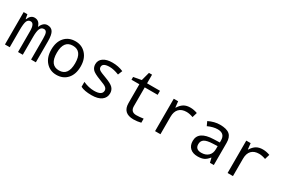

<svg xmlns="http://www.w3.org/2000/svg" viewBox="82 -1710 4037 2752"><g transform="rotate(30 2100.5 -334.5)"><path d="M477.1 0V-345.2Q477.1 -416.5 464.1 -444.3Q451.2 -472.2 420.9 -472.2Q378.4 -472.2 359.1 -431.6Q339.8 -391.1 339.8 -295.9V0H261.2V-345.2Q261.2 -472.2 200.2 -472.2Q159.2 -472.2 141.6 -433.3Q124 -394.5 124 -277.8V0H44.9V-536.1H106.9L120.1 -463.9H125Q157.7 -545.9 223.1 -545.9Q302.7 -545.9 327.1 -457H330.1Q367.2 -545.9 437 -545.9Q499.5 -545.9 527.8 -500.7Q556.2 -455.6 556.2 -350.1V0Z M897.9 9.8Q792.5 9.8 724.4 -66.2Q656.2 -142.1 656.2 -269Q656.2 -397.5 722.4 -471.7Q788.6 -545.9 900.9 -545.9Q1007.3 -545.9 1075.2 -470.2Q1143.1 -394.5 1143.1 -269Q1143.1 -139.6 1076.2 -64.9Q1009.3 9.8 897.9 9.8ZM899.9 -64Q1051.3 -64 1051.3 -269Q1051.3 -472.2 898.9 -472.2Q748 -472.2 748 -269Q748 -64 899.9 -64Z M1299.3 -23.9V-105Q1393.6 -63 1480 -63Q1614.3 -63 1614.3 -142.1Q1614.3 -169.9 1590.3 -190.4Q1566.4 -210.9 1480 -242.2Q1366.2 -284.7 1336.7 -320.1Q1307.1 -355.5 1307.1 -403.8Q1307.1 -470.2 1361.6 -508.1Q1416 -545.9 1512.2 -545.9Q1608.9 -545.9 1692.4 -509.8L1663.1 -437Q1574.2 -472.2 1507.3 -472.2Q1392.1 -472.2 1392.1 -407.2Q1392.1 -377.4 1416.7 -359.6Q1441.4 -341.8 1530.3 -310.1Q1633.3 -272.5 1667.2 -236.1Q1701.2 -199.7 1701.2 -147Q1701.2 -73.7 1644 -32Q1586.9 9.8 1482.4 9.8Q1361.3 9.8 1299.3 -23.9Z M2298.3 -73.2V-5.9Q2234.9 9.8 2175.3 9.8Q1998.5 9.8 1998.5 -158.2V-469.2H1868.2V-515.1L1998.5 -539.1L2036.1 -679.2H2087.4V-536.1H2301.3V-469.2H2087.4V-158.2Q2087.4 -63 2181.2 -63Q2226.6 -63 2298.3 -73.2Z M2917.5 -523.9 2893.6 -442.9Q2833.5 -464.8 2784.2 -464.8Q2704.6 -464.8 2661.4 -419.7Q2618.2 -374.5 2618.2 -289.1V0H2529.3V-536.1H2601.6L2612.3 -438H2616.2Q2653.3 -496.1 2695.8 -521Q2738.3 -545.9 2800.3 -545.9Q2857.9 -545.9 2917.5 -523.9Z M3437.5 0 3419.4 -74.2H3415.5Q3377.9 -26.9 3338.4 -8.5Q3298.8 9.8 3236.3 9.8Q3156.7 9.8 3111.6 -32.2Q3066.4 -74.2 3066.4 -149.9Q3066.4 -312 3315.4 -319.8L3414.6 -323.2V-356.9Q3414.6 -472.2 3295.4 -472.2Q3223.6 -472.2 3135.3 -432.1L3104.5 -499Q3200.2 -545.9 3291.5 -545.9Q3402.3 -545.9 3451.9 -503.4Q3501.5 -460.9 3501.5 -367.2V0ZM3413.6 -262.2 3334.5 -258.8Q3238.8 -254.9 3198.7 -228.8Q3158.7 -202.6 3158.7 -148.9Q3158.7 -62 3256.3 -62Q3328.1 -62 3370.8 -101.8Q3413.6 -141.6 3413.6 -213.9Z M4117.7 -523.9 4093.8 -442.9Q4033.7 -464.8 3984.4 -464.8Q3904.8 -464.8 3861.6 -419.7Q3818.4 -374.5 3818.4 -289.1V0H3729.5V-536.1H3801.8L3812.5 -438H3816.4Q3853.5 -496.1 3896 -521Q3938.5 -545.9 4000.5 -545.9Q4058.1 -545.9 4117.7 -523.9Z"/></g></svg>

Font: Droid Sans Mono
Style: Regular
Weight: 400
Monospace: yes
Foundry: Ascender Corporation
Version: Version 1.00 build 112